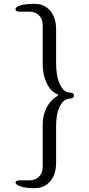

<svg xmlns="http://www.w3.org/2000/svg" viewBox="-20 -819 461 989"><path d="M60 120Q60 116 65.5 113Q71 110 80 110H130Q162 110 181 91Q200 72 200 40V-179Q200 -225 220 -264.5Q240 -304 273 -323Q279 -326 279 -329.5Q279 -333 273 -335Q240 -349 220 -391.5Q200 -434 200 -489V-689Q200 -721 181 -740Q162 -759 130 -759H80Q71 -759 65.5 -762Q60 -765 60 -772Q60 -784 86 -791.5Q112 -799 150 -799H159Q209 -799 239 -763Q269 -727 269 -668V-492Q269 -425 289 -383.5Q309 -342 341 -342Q350 -342 355.5 -338Q361 -334 361 -327Q361 -320 355.5 -315.5Q350 -311 341 -311Q309 -311 289 -272.5Q269 -234 269 -171V20Q269 79 239 114.5Q209 150 159 150H150Q113 150 86.5 141.5Q60 133 60 120Z"/></svg>

Font: Raigarh
Style: Regular
Weight: 400
Designer: jaikishan Patel
Foundry: MagicType
Version: Version 1.000;FEAKit 1.0